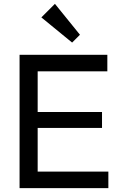

<svg xmlns="http://www.w3.org/2000/svg" viewBox="-20 -979 630 999"><path d="M81.8 0V-694H176V0ZM145.5 0V-86H543.8V0ZM145.5 -313.5V-396.2H510.8V-313.5ZM145.5 -608V-694H538.5V-608ZM355.2 -757.5 195.2 -888.5 265.8 -959 396 -798.2Z"/></svg>

Font: Marine Company Thin
Style: Regular
Weight: 100
Designer: Rodrigo Fuenzalida
Foundry: fragTYPE
Version: Version 1.000